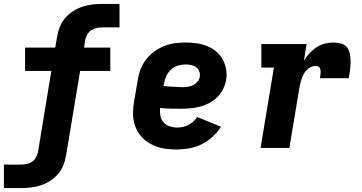

<svg xmlns="http://www.w3.org/2000/svg" viewBox="-27 -755 1847 980"><path d="M-7 205V85H81Q95 85 109.5 82Q124 79 136.5 70.5Q149 62 156.5 48.5Q164 35 167 21L235 -393H101V-512H255L265 -570Q269 -595 279 -619.5Q289 -644 306.5 -664Q324 -684 347 -698.5Q370 -713 394.5 -721Q419 -729 444 -732Q469 -735 494 -735H583V-615H494Q480 -615 465.5 -612Q451 -609 438.5 -600.5Q426 -592 418.5 -578.5Q411 -565 408 -551L402 -512H536V-393H382L310 40Q306 65 296 89.5Q286 114 268.5 134Q251 154 228.5 168.5Q206 183 181 191Q156 199 131 202Q106 205 81 205Z M877 8Q851 8 826.5 5.5Q802 3 779 -4.5Q756 -12 735.5 -24Q715 -36 699 -53Q683 -70 672 -91Q661 -112 656 -136Q651 -160 652 -185Q653 -210 657 -235L676 -345Q680 -373 690 -400Q700 -427 718 -450.5Q736 -474 760 -491.5Q784 -509 811 -520Q838 -531 866 -534.5Q894 -538 921 -538Q949 -538 977 -534Q1005 -530 1030 -520Q1055 -510 1075.5 -493Q1096 -476 1109 -453Q1122 -430 1127 -402.5Q1132 -375 1127 -346Q1123 -322 1111 -299Q1099 -276 1080.5 -258Q1062 -240 1039 -228Q1016 -216 991.5 -210Q967 -204 943 -202Q919 -200 895 -200Q869 -200 842.5 -200.5Q816 -201 790 -204Q788 -184 791.5 -164.5Q795 -145 807 -131Q819 -117 838 -110.5Q857 -104 877 -104Q891 -104 905.5 -107Q920 -110 934 -117Q948 -124 959.5 -134.5Q971 -145 979 -158L1101 -108Q1083 -80 1057.5 -56.5Q1032 -33 1002 -18.5Q972 -4 940 2Q908 8 877 8ZM908 -310Q921 -310 934.5 -312.5Q948 -315 960.5 -321.5Q973 -328 982 -339.5Q991 -351 993 -364Q995 -379 989.5 -392Q984 -405 973.5 -412.5Q963 -420 949 -423Q935 -426 921 -426Q901 -426 881 -420Q861 -414 845.5 -399.5Q830 -385 821.5 -366Q813 -347 810 -327L808 -316Q821 -314 833.5 -313.5Q846 -313 858.5 -312.5Q871 -312 883.5 -311Q896 -310 908 -310Z M1303 0 1371 -410H1307V-530H1538L1524 -445Q1536 -465 1552.5 -483Q1569 -501 1589 -514Q1609 -527 1631.5 -532.5Q1654 -538 1676 -538Q1696 -538 1715.5 -532.5Q1735 -527 1745.5 -511.5Q1756 -496 1759.5 -476.5Q1763 -457 1762.5 -436.5Q1762 -416 1759.5 -396Q1757 -376 1753 -356H1606Q1607 -363 1608 -369.5Q1609 -376 1609.5 -383Q1610 -390 1609 -396.5Q1608 -403 1605 -408.5Q1602 -414 1595.5 -416Q1589 -418 1582 -418Q1570 -418 1558.5 -412.5Q1547 -407 1538 -397.5Q1529 -388 1523 -376.5Q1517 -365 1513 -353.5Q1509 -342 1506 -330Q1503 -318 1501 -306L1450 0Z"/></svg>

Font: Iosevka Curly Slab HvEx
Style: Italic
Weight: 900
Width: 7
Italic angle: -9°
Monospace: yes
Designer: Belleve Invis
Foundry: Belleve Invis
Version: Version 11.1.0; ttfautohint (v1.8.3)